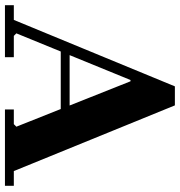

<svg xmlns="http://www.w3.org/2000/svg" viewBox="4 -714 710 757"><g transform="rotate(90 358.5 -335.0)"><path d="M0 0V-35H58L320 -670H395L654 -35H712V0H411V-35H469L479 -45L300 -495H295L111 -45L121 -35H205V0ZM169 -220V-255H495V-220Z"/></g></svg>

Font: Brygada 1918
Style: Bold
Weight: 700
Designer: Mateusz Machalski | Borys Kosmynka | Przemek Hoffer
Foundry: NIEPODLEGLA 2018
Version: Version 3.006